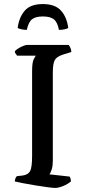

<svg xmlns="http://www.w3.org/2000/svg" viewBox="-20 -925 423 945"><path d="M251 0Q242 0 215 -3.5Q188 -7 154.5 -12.5Q121 -18 92.5 -23.5Q64 -29 53 -32Q53 -40 56 -47Q59 -54 63 -58L91 -61Q119 -65 128.5 -83.5Q138 -102 138 -158V-574Q138 -618 146 -633.5Q154 -649 156 -651H64Q62 -655 58 -659Q54 -663 53 -673Q58 -679 70 -686.5Q82 -694 94.5 -699Q107 -704 113 -704H318Q322 -699 326.5 -689.5Q331 -680 331 -669L289 -656Q258 -646 249 -628Q240 -610 240 -569V-133Q240 -109 234.5 -91Q229 -73 223 -67L322 -56Q325 -54 327 -46.5Q329 -39 329 -32Q314 -19 291 -9.5Q268 0 251 0ZM191 -905Q251 -905 280 -873Q309 -841 316 -787Q310 -784 298.5 -781Q287 -778 270 -778Q263 -816 245 -830Q227 -844 191 -844Q155 -844 137.5 -830Q120 -816 112 -778Q97 -778 85 -781Q73 -784 67 -787Q73 -838 101 -871.5Q129 -905 191 -905Z"/></svg>

Font: Texturina
Style: Regular
Weight: 400
Designer: Guillermo Torres Carreño
Foundry: Omnibus-Type
Version: Version 1.002; ttfautohint (v1.8.3)